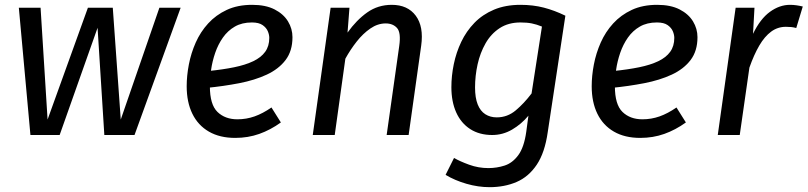

<svg xmlns="http://www.w3.org/2000/svg" viewBox="-20 -559 3344 795"><path d="M640 -527H728L537 0H412L384 -444L227 0H106L58 -527H148L177 -64L344 -527H447L480 -64Z M1024 -539Q1080 -539 1117 -520Q1154 -501 1172.5 -470.5Q1191 -440 1191 -405Q1191 -348 1162.5 -310.5Q1134 -273 1084.5 -250Q1035 -227 970.5 -214.5Q906 -202 835 -195L844 -265Q903 -271 949.5 -280.5Q996 -290 1028.5 -305.5Q1061 -321 1078 -344.5Q1095 -368 1095 -402Q1095 -415 1089 -429.5Q1083 -444 1067.5 -455Q1052 -466 1023 -466Q982 -466 952.5 -449Q923 -432 903 -403.5Q883 -375 871 -340Q859 -305 854 -269.5Q849 -234 849 -202Q849 -126 880.5 -95.5Q912 -65 963 -65Q1000 -65 1034 -77Q1068 -89 1104 -114L1143 -52Q1100 -21 1053.5 -4.5Q1007 12 954 12Q890 12 845 -14Q800 -40 776.5 -88Q753 -136 753 -202Q753 -245 762 -292Q771 -339 790.5 -383Q810 -427 842 -462Q874 -497 919 -518Q964 -539 1024 -539Z M1602 -539Q1668 -539 1701.5 -494Q1735 -449 1724 -370L1672 0H1581L1633 -368Q1641 -424 1624 -443Q1607 -462 1577 -462Q1544 -462 1513.5 -441Q1483 -420 1457 -387Q1431 -354 1410 -316L1366 0H1275L1349 -527H1427L1419 -424Q1456 -476 1500.5 -507.5Q1545 -539 1602 -539Z M2135 -539Q2187 -539 2231.5 -527.5Q2276 -516 2321 -494L2248 -12Q2236 73 2202.5 123Q2169 173 2119 194.5Q2069 216 2007 216Q1960 216 1911.5 202Q1863 188 1825 165L1860 95Q1884 109 1922.5 123Q1961 137 2002 137Q2037 137 2069.5 126.5Q2102 116 2126 83.5Q2150 51 2159 -13L2168 -80Q2139 -45 2100.5 -22.5Q2062 0 2018 0Q1965 0 1927 -24.5Q1889 -49 1869 -93.5Q1849 -138 1849 -198Q1849 -245 1859 -293.5Q1869 -342 1890 -386Q1911 -430 1944.5 -464.5Q1978 -499 2025.5 -519Q2073 -539 2135 -539ZM2135 -466Q2085 -466 2049 -442.5Q2013 -419 1990.5 -379.5Q1968 -340 1957.5 -292.5Q1947 -245 1947 -197Q1947 -154 1958 -126.5Q1969 -99 1989.5 -86Q2010 -73 2037 -73Q2081 -73 2115.5 -102Q2150 -131 2181 -172L2224 -449Q2202 -458 2182 -462Q2162 -466 2135 -466Z M2701 -539Q2757 -539 2794 -520Q2831 -501 2849.5 -470.5Q2868 -440 2868 -405Q2868 -348 2839.5 -310.5Q2811 -273 2761.5 -250Q2712 -227 2647.5 -214.5Q2583 -202 2512 -195L2521 -265Q2580 -271 2626.5 -280.5Q2673 -290 2705.5 -305.5Q2738 -321 2755 -344.5Q2772 -368 2772 -402Q2772 -415 2766 -429.5Q2760 -444 2744.5 -455Q2729 -466 2700 -466Q2659 -466 2629.5 -449Q2600 -432 2580 -403.5Q2560 -375 2548 -340Q2536 -305 2531 -269.5Q2526 -234 2526 -202Q2526 -126 2557.5 -95.5Q2589 -65 2640 -65Q2677 -65 2711 -77Q2745 -89 2781 -114L2820 -52Q2777 -21 2730.5 -4.5Q2684 12 2631 12Q2567 12 2522 -14Q2477 -40 2453.5 -88Q2430 -136 2430 -202Q2430 -245 2439 -292Q2448 -339 2467.5 -383Q2487 -427 2519 -462Q2551 -497 2596 -518Q2641 -539 2701 -539Z M3251 -539Q3265 -539 3278.5 -537Q3292 -535 3304 -532L3277 -443Q3266 -446 3256.5 -447Q3247 -448 3234 -448Q3200 -448 3173 -428Q3146 -408 3124 -370.5Q3102 -333 3083 -279L3043 0H2952L3026 -527H3104L3098 -419Q3128 -481 3168 -510Q3208 -539 3251 -539Z"/></svg>

Font: Fira Sans Variable
Style: Italic
Weight: 397
Italic angle: -8°
Designer: Carrois Corporate & Edenspiekermann AG
Foundry: Carrois Corporate GbR & Edenspiekermann AG
Version: Version 4.202